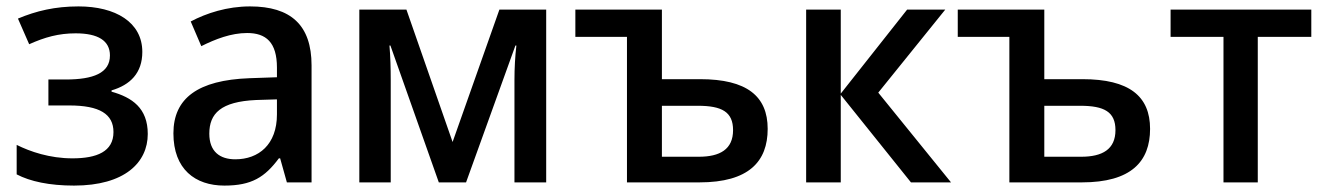

<svg xmlns="http://www.w3.org/2000/svg" viewBox="-20 -569 4132 599"><path d="M225 -549C152 -549 93 -535 36 -511L71 -431C120 -453 163 -465 216 -465C286 -465 323 -442 323 -396C323 -341 271 -321 185 -321H131V-240H196C291 -240 334 -213 334 -157C334 -96 282 -75 206 -75C135 -75 74 -96 32 -117V-25C74 -3 134 10 211 10C369 10 441 -62 441 -151C441 -232 392 -265 328 -283V-287C386 -304 424 -341 424 -407C424 -500 340 -549 225 -549Z M760 -549C689 -549 624 -528 575 -502L608 -425C652 -447 701 -466 751 -466C810 -466 844 -437 844 -358V-328L758 -325C598 -319 521 -263 521 -153C521 -41 589 10 680 10C765 10 806 -16 850 -75H854L875 0H952V-365C952 -491 887 -549 760 -549ZM844 -259V-212C844 -118 787 -72 714 -72C666 -72 633 -96 633 -152C633 -215 669 -252 779 -257Z M1684 -539H1538L1392 -126L1248 -539H1101V0H1199V-317C1199 -357 1198 -393 1195 -427H1198L1349 0H1434L1588 -427H1591C1587 -393 1585 -356 1585 -320V0H1684Z M2045 -539H1775V-454H1936V0H2162C2316 0 2375 -65 2375 -167C2375 -269 2310 -322 2164 -322H2045ZM2157 -239C2232 -239 2267 -220 2267 -163C2267 -103 2226 -80 2160 -80H2045V-239Z M2810 -539 2603 -277V-539H2495V0H2603V-273L2822 0H2947L2720 -280L2929 -539Z M3238 -539H2968V-454H3129V0H3355C3509 0 3568 -65 3568 -167C3568 -269 3503 -322 3357 -322H3238ZM3350 -239C3425 -239 3460 -220 3460 -163C3460 -103 3419 -80 3353 -80H3238V-239Z M4071 -454V-539H3632V-454H3797V0H3904V-454Z"/></svg>

Font: Noto Sans Thai Medium
Style: Regular
Weight: 500
Designer: Monotype Design Team
Foundry: Monotype Imaging Inc.
Version: Version 1.901